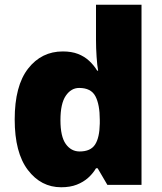

<svg xmlns="http://www.w3.org/2000/svg" viewBox="-20 -780 683 810"><path d="M238 10Q153 10 97.5 -63Q42 -136 42 -276Q42 -418 98.5 -490.5Q155 -563 245 -563Q282 -563 309 -552.5Q336 -542 356 -523.5Q376 -505 390 -482H394Q390 -503 387.5 -540Q385 -577 385 -612V-760H577V0H433L392 -70H385Q372 -48 352 -30Q332 -12 304 -1Q276 10 238 10ZM316 -141Q362 -141 381 -170Q400 -199 401 -259V-274Q401 -339 382.5 -374Q364 -409 314 -409Q280 -409 257.5 -376Q235 -343 235 -273Q235 -204 257.5 -172.5Q280 -141 316 -141Z"/></svg>

Font: Noto Sans Hebrew Thin Black
Style: Regular
Weight: 900
Version: Version 3.001